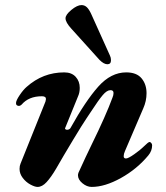

<svg xmlns="http://www.w3.org/2000/svg" viewBox="-20 -722 654 756"><path d="M57 -57Q57 -69 61 -78L159 -322Q161 -330 161 -332Q161 -343 145 -343Q93 -343 65 -310Q60 -305 54 -305Q50 -305 46.5 -307.5Q43 -310 43 -316Q43 -326 57.5 -347.5Q72 -369 85 -380Q149 -437 233 -437Q262 -437 278 -419.5Q294 -402 294 -376Q294 -357 287 -342L237 -219L236 -216Q236 -214 238.5 -212.5Q241 -211 244 -211Q252 -211 257 -217Q317 -325 367 -381Q417 -437 477 -437Q518 -437 537.5 -413.5Q557 -390 557 -355Q557 -324 544 -295L472 -127Q467 -116 467 -107Q467 -98 476 -98Q485 -98 509 -115Q533 -132 546 -145Q564 -163 569 -163Q572 -163 575.5 -159Q579 -155 579 -150Q579 -128 564 -110Q519 -56 456 -21Q393 14 341 14Q322 14 304.5 -0.5Q287 -15 287 -32Q287 -36 289 -42Q319 -108 341 -153Q397 -267 423 -338Q427 -347 427 -356Q427 -367 415 -367Q401 -367 384.5 -347.5Q368 -328 340 -285L320 -255Q305 -233 267 -170Q229 -107 201 -58Q181 -24 163.5 -5Q146 14 128 14Q117 14 99.5 4.5Q82 -5 69.5 -21.5Q57 -38 57 -57ZM372 -486 261 -609Q238 -634 238 -650Q238 -664 261 -683Q284 -702 301 -702Q313 -702 322 -693.5Q331 -685 340 -665L413 -503Q417 -495 417 -485Q417 -469 403 -469Q389 -469 372 -486Z"/></svg>

Font: EB Garamond ExtraBold
Style: Italic
Weight: 800
Italic angle: -17.2°
Designer: Georg Duffner and Octavio Pardo
Foundry: Georg Duffner
Version: Version 1.000